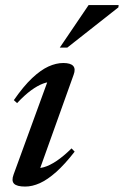

<svg xmlns="http://www.w3.org/2000/svg" viewBox="-20 -710 478 742"><path d="M32.5 -35.5 169.5 -411 186.5 -393Q168 -395 146.5 -387Q125 -379 100 -360.8Q75 -342.5 46 -311.5L33.5 -323Q71 -377 104.2 -408.2Q137.5 -439.5 167.2 -453Q197 -466.5 224.5 -466.5Q253 -466.5 263 -455Q273 -443.5 264.5 -421L127.5 -38.5L111 -61Q128.5 -58 150 -64Q171.5 -70 198.2 -87.8Q225 -105.5 256.5 -136.5L268.5 -124Q230.5 -75 197 -45.2Q163.5 -15.5 134 -2.2Q104.5 11 77.5 11Q45 11 34.2 -0.2Q23.5 -11.5 32.5 -35.5ZM211 -526 322.5 -690.5H438.5L437.5 -681.5L240 -526Z"/></svg>

Font: Newsreader 36pt Medium
Style: Italic
Weight: 500
Italic angle: -17°
Designer: Hugues Gentile
Foundry: Production Type
Version: Version 1.003